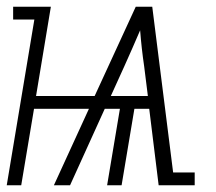

<svg xmlns="http://www.w3.org/2000/svg" viewBox="-21 -550 641 570"><path d="M-1 0 81 -492H18V-530H130L86 -265H260L382 -530H431L493 -38H557V0H450L422 -227H378L340 0H297L335 -227H290L187 0H139L243 -227H80L42 0ZM308 -265H418L407 -353Q403 -380 400 -407Q397 -434 395 -460Q384 -434 372 -407Q360 -380 348 -353Z"/></svg>

Font: Iosevka Slab XLtEx
Style: Italic
Weight: 200
Width: 7
Italic angle: -9°
Monospace: yes
Designer: Belleve Invis
Foundry: Belleve Invis
Version: Version 11.1.0; ttfautohint (v1.8.3)